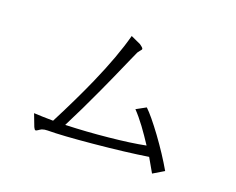

<svg xmlns="http://www.w3.org/2000/svg" viewBox="-102 -896 1205 981"><g transform="rotate(20 500.0 -405.5)"><path d="M515.6 -693.4 461.9 -717.8Q429.7 -596.7 358.4 -435.5Q308.6 -322.3 232.4 -173.8Q204.1 -173.8 177.7 -174.8Q151.4 -175.8 127.9 -176.8L153.3 -110.4Q159.2 -97.7 164.1 -96.7Q167 -95.7 175.8 -101.6Q185.5 -108.4 193.4 -112.3Q207 -117.2 223.6 -117.2Q298.8 -117.2 463.9 -132.8Q639.6 -149.4 756.8 -168L799.8 -92.8L858.4 -127.9Q814.5 -204.1 753.9 -287.1Q693.4 -369.1 659.2 -401.4L607.4 -373Q634.8 -344.7 666 -302.7Q695.3 -262.7 724.6 -217.8Q646.5 -202.1 528.3 -190.4Q413.1 -178.7 297.9 -174.8Q353.5 -284.2 406.2 -399.4Q438.5 -468.8 498 -604.5L515.6 -643.6Q517.6 -649.4 521.5 -653.3Q523.4 -656.2 527.3 -661.1Q536.1 -669.9 535.2 -674.8Q533.2 -681.6 515.6 -693.4Z"/></g></svg>

Font: DotumChe
Style: Regular
Weight: 400
Monospace: yes
Version: Version 2.21